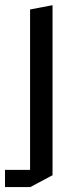

<svg xmlns="http://www.w3.org/2000/svg" viewBox="-70 -531 266 752"><path d="M47.8 201.7V-493.9L134.8 -510.5H135.8V155.3L48.8 201.7ZM-50.4 201.7V134.3H47.8V201.7Z"/></svg>

Font: Foldit Thin
Style: Regular
Weight: 100
Designer: Sophia Tai
Foundry: Sophia Tai
Version: Version 1.003